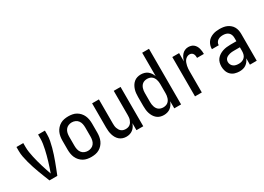

<svg xmlns="http://www.w3.org/2000/svg" viewBox="-12 -1463 3024 2198"><g transform="rotate(-30 1500.0 -363.5)"><path d="M302 0H198Q183 -38 168 -76Q153 -114 139 -152Q125 -190 112 -229Q99 -268 88.5 -307.5Q78 -347 70 -387Q62 -427 62 -468V-520H152V-468Q152 -433 157.5 -398.5Q163 -364 170.5 -329.5Q178 -295 187 -261.5Q196 -228 206 -194.5Q216 -161 227 -128Q238 -95 250 -61Q262 -95 273 -128Q284 -161 294 -194.5Q304 -228 313 -261.5Q322 -295 329.5 -329.5Q337 -364 342.5 -398.5Q348 -433 348 -468V-520H438V-468Q438 -427 430 -387Q422 -347 411.5 -307.5Q401 -268 388 -229Q375 -190 361 -152Q347 -114 332 -76Q317 -38 302 0Z M750 8Q723 8 696 3Q669 -2 645.5 -15.5Q622 -29 603.5 -49.5Q585 -70 574 -94.5Q563 -119 558.5 -146Q554 -173 554 -200V-320Q554 -347 558.5 -374Q563 -401 574 -425.5Q585 -450 603.5 -470.5Q622 -491 645.5 -504.5Q669 -518 696 -523Q723 -528 750 -528Q777 -528 804 -523Q831 -518 854.5 -504.5Q878 -491 896.5 -470.5Q915 -450 926 -425.5Q937 -401 941.5 -374Q946 -347 946 -320V-200Q946 -173 941.5 -146Q937 -119 926 -94.5Q915 -70 896.5 -49.5Q878 -29 854.5 -15.5Q831 -2 804 3Q777 8 750 8ZM750 -72Q774 -72 796 -81.5Q818 -91 832 -110Q846 -129 851 -152.5Q856 -176 856 -200V-320Q856 -344 851 -367.5Q846 -391 832 -410Q818 -429 796 -438.5Q774 -448 750 -448Q726 -448 704 -438.5Q682 -429 668 -410Q654 -391 649 -367.5Q644 -344 644 -320V-200Q644 -176 649 -152.5Q654 -129 668 -110Q682 -91 704 -81.5Q726 -72 750 -72Z M1213 8Q1189 8 1165.5 0.5Q1142 -7 1123.5 -23Q1105 -39 1093 -60Q1081 -81 1074 -104.5Q1067 -128 1064.5 -152Q1062 -176 1062 -200V-520H1152V-200Q1152 -185 1153.5 -169.5Q1155 -154 1160 -139.5Q1165 -125 1173 -112Q1181 -99 1193 -89.5Q1205 -80 1220 -76Q1235 -72 1250 -72Q1265 -72 1280 -76Q1295 -80 1307 -89.5Q1319 -99 1327 -112Q1335 -125 1340 -139.5Q1345 -154 1346.5 -169.5Q1348 -185 1348 -200V-520H1438V0H1348V-93Q1341 -72 1328.5 -52.5Q1316 -33 1298 -19Q1280 -5 1258 1.5Q1236 8 1213 8Z M1709 8Q1684 8 1660.5 1Q1637 -6 1618 -22Q1599 -38 1586.5 -59Q1574 -80 1566.5 -103.5Q1559 -127 1556.5 -151.5Q1554 -176 1554 -200V-320Q1554 -344 1556.5 -368.5Q1559 -393 1566.5 -416.5Q1574 -440 1586.5 -461Q1599 -482 1618 -498Q1637 -514 1660.5 -521Q1684 -528 1709 -528Q1732 -528 1755 -521.5Q1778 -515 1796 -501Q1814 -487 1827 -467.5Q1840 -448 1848 -426V-735H1938V0H1848V-94Q1840 -72 1827 -52.5Q1814 -33 1796 -19Q1778 -5 1755 1.5Q1732 8 1709 8ZM1746 -72Q1761 -72 1776.5 -76Q1792 -80 1804.5 -89Q1817 -98 1825.5 -111Q1834 -124 1839 -139Q1844 -154 1846 -169.5Q1848 -185 1848 -200V-320Q1848 -335 1846 -350.5Q1844 -366 1839 -381Q1834 -396 1825.5 -409Q1817 -422 1804.5 -431Q1792 -440 1776.5 -444Q1761 -448 1746 -448Q1731 -448 1715.5 -444Q1700 -440 1687.5 -431Q1675 -422 1666.5 -409Q1658 -396 1653 -381Q1648 -366 1646 -350.5Q1644 -335 1644 -320V-200Q1644 -185 1646 -169.5Q1648 -154 1653 -139Q1658 -124 1666.5 -111Q1675 -98 1687.5 -89Q1700 -80 1715.5 -76Q1731 -72 1746 -72Z M2122 0V-520H2212V-410Q2218 -432 2228 -453Q2238 -474 2253.5 -491.5Q2269 -509 2290.5 -518.5Q2312 -528 2336 -528Q2354 -528 2372.5 -523Q2391 -518 2405.5 -506Q2420 -494 2429.5 -478Q2439 -462 2444 -444Q2449 -426 2451 -407.5Q2453 -389 2453 -370H2363Q2363 -384 2361 -397.5Q2359 -411 2352.5 -423Q2346 -435 2333.5 -441.5Q2321 -448 2307 -448Q2289 -448 2272.5 -439Q2256 -430 2245 -415.5Q2234 -401 2228 -383.5Q2222 -366 2218 -348Q2214 -330 2213 -312Q2212 -294 2212 -276V0Z M2708 8Q2678 8 2648 -1Q2618 -10 2596 -31.5Q2574 -53 2564 -83Q2554 -113 2554 -143Q2554 -169 2560.5 -194.5Q2567 -220 2583 -240Q2599 -260 2621 -274Q2643 -288 2667.5 -296Q2692 -304 2717.5 -307Q2743 -310 2769 -310H2848V-355Q2848 -375 2841.5 -393.5Q2835 -412 2820.5 -425Q2806 -438 2787 -443Q2768 -448 2749 -448Q2731 -448 2714 -444.5Q2697 -441 2682.5 -431.5Q2668 -422 2659 -406.5Q2650 -391 2650 -374V-371H2560V-376Q2560 -399 2567 -421Q2574 -443 2587 -461.5Q2600 -480 2619 -493Q2638 -506 2659.5 -514Q2681 -522 2703.5 -525Q2726 -528 2749 -528Q2773 -528 2797.5 -524.5Q2822 -521 2844 -511.5Q2866 -502 2885 -486Q2904 -470 2916 -449Q2928 -428 2933 -404Q2938 -380 2938 -355V0H2848V-84Q2840 -64 2826 -45.5Q2812 -27 2793.5 -14.5Q2775 -2 2753 3Q2731 8 2708 8ZM2746 -72Q2767 -72 2787.5 -79Q2808 -86 2822.5 -101.5Q2837 -117 2842.5 -138Q2848 -159 2848 -180V-230H2769Q2755 -230 2741 -229Q2727 -228 2714 -224.5Q2701 -221 2688 -215.5Q2675 -210 2664.5 -201Q2654 -192 2649 -179Q2644 -166 2644 -152Q2644 -134 2652.5 -117Q2661 -100 2676 -89.5Q2691 -79 2709 -75.5Q2727 -72 2746 -72Z"/></g></svg>

Font: Iosevka Term Curly Medium
Style: Regular
Weight: 500
Designer: Belleve Invis
Foundry: Belleve Invis
Version: Version 32.3.0